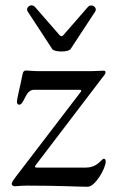

<svg xmlns="http://www.w3.org/2000/svg" viewBox="-20 -698 442 722"><path d="M282.7 -351.2 50.4 -47.6C29.5 -20.6 24.1 -12.8 24.1 -6.4C24.1 -2.1 28.4 2.5 36.2 2.5C44.7 2.5 57.5 0 81.7 0C205.3 0 273.4 4.3 309.7 4.3C338.1 4.3 377.5 -65 377.5 -90.6C377.5 -97.3 375.4 -100.9 370.7 -100.9C367.5 -100.9 366.5 -99.8 362.6 -95.9C350.9 -84.5 334.9 -67.8 302.6 -67.8H118.6C110.4 -68.2 109.7 -70.3 114.3 -77.1L361.2 -401.3C371.8 -414.8 376.8 -419.7 376.8 -426.5C376.8 -431.1 373.2 -432.2 369 -432.2C355.1 -432.2 342 -430.4 311.1 -430.4H132.8C101.6 -430.4 88.4 -432.9 78.8 -432.9C70.7 -432.9 66.8 -429.7 64.6 -417.6C55.8 -372.2 43.7 -327.8 43.7 -314.6C43.7 -307.9 47.6 -304.3 52.2 -304.3C57.2 -304.3 61.1 -307.9 65 -314.3C75.6 -330.3 82.7 -360.4 108.3 -360.4H278.4C286.6 -360.1 287.3 -358 282.7 -351.2ZM84.5 -654.1 176.5 -513.5C184.3 -501.4 237.6 -501.4 245.4 -513.5L337.7 -654.1C348 -669.7 324.6 -687.1 310 -671.2L218.8 -566.4C213.4 -560.4 209.5 -560.4 203.8 -566.1L112.2 -671.2C97.7 -687.9 73.9 -670.1 84.5 -654.1Z"/></svg>

Font: Margiela Serif Text
Style: Regular
Weight: 400
Designer: Andreas Faust, Stefan Endress
Version: Version 1.002;FEAKit 1.0